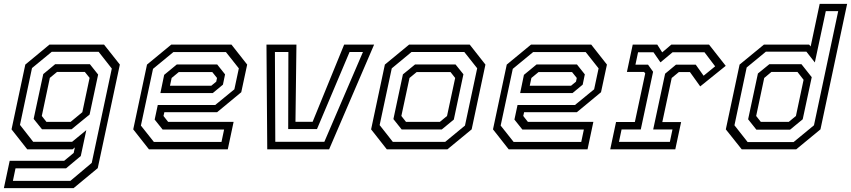

<svg xmlns="http://www.w3.org/2000/svg" viewBox="-40 -770 4388 990"><path d="M-20 200 10 59H291L340 18.5L346 -10L334 0H100.5L19.5 -103L90.5 -437L215 -540H496.5L578 -437L464 97L339.5 200ZM26.5 162.5H323L433 70L536.5 -416.5L468.5 -503H227L125 -419L63 -126L131 -39H332L405 -99L376.5 34.5L300.5 98H40ZM176.5 -103.5 133.5 -157 183 -388 244.5 -439H423.5L466 -385.5L422 -179.5L329 -103.5ZM199.5 -141.5H324L384.5 -191.5L422 -368.5L397.5 -399H254L217 -368.5L175.5 -172Z M1153.5 -540 1234.5 -437 1204 -294.5 1079.5 -191.5H807.5L803 -172L827 -141.5H1164.5L1134.5 0H728L647 -103L718 -437L843 -540ZM1080 -437.5 1120.5 -386.5 1109.5 -333.5 1057 -290H787L806.5 -384L871.5 -437.5ZM1125 -501.5H854L749 -415L686.5 -122.5L753.5 -38H1102L1115.5 -102H798.5L757.5 -153.5L773.5 -228.5H1069.5L1168.5 -309.5L1191.5 -417.5ZM1054.5 -398.5H882L845 -368L836.5 -328H1049.5L1075 -349L1079 -368Z M1338 0 1334 -540H1488.5L1483.5 -142H1572L1734.5 -540H1889L1657 0ZM1379.5 -39H1632.5L1831.5 -502H1762.5L1594.5 -104.5H1446L1447 -502H1377.5Z M1954.5 0 1873.5 -103 1944.5 -437 2069.5 -540H2382L2463 -437L2392 -103L2267 0ZM1985.5 -38.5H2255.5L2357.5 -122.5L2420.5 -418L2354 -502H2082L1980 -417.5L1917.5 -125ZM2031 -102.5 1988.5 -156 2037.5 -386.5 2100 -437.5H2309L2349.5 -387L2300 -153.5L2238 -102.5ZM2053.5 -141.5H2228L2265 -172L2307 -368L2283 -398.5H2108.5L2071.5 -368L2029.5 -172Z M3008.5 -540 3089.5 -437 3059 -294.5 2934.5 -191.5H2662.5L2658 -172L2682 -141.5H3019.5L2989.5 0H2583L2502 -103L2573 -437L2698 -540ZM2935 -437.5 2975.5 -386.5 2964.5 -333.5 2912 -290H2642L2661.5 -384L2726.5 -437.5ZM2980 -501.5H2709L2604 -415L2541.5 -122.5L2608.5 -38H2957L2970.5 -102H2653.5L2612.5 -153.5L2628.5 -228.5H2924.5L3023.5 -309.5L3046.5 -417.5ZM2909.5 -398.5H2737L2700 -368L2691.5 -328H2904.5L2930 -349L2934 -368Z M3106.5 0 3136.5 -141H3233.5L3287 -391.5L3281 -399H3192.5L3222.5 -540H3349L3374.5 -500L3421.5 -540H3616L3702 -430.5L3570.5 -324.5L3517.5 -398.5H3460.5L3423.5 -368L3375 -140.5H3472L3442 0ZM3151.5 -38.5H3414L3427.5 -102.5H3328L3389.5 -390L3445.5 -436.5H3547.5L3588 -379.5L3647.5 -428L3592.5 -500.5H3428L3365.5 -448.5L3329.5 -500.5H3250L3236.5 -436.5H3301.5L3327.5 -400L3264 -102.5H3165Z M4065.5 0H3784.5L3702.5 -103L3773.5 -437L3899 -540H4132L4140 -530.5L4186.5 -750H4328L4190.5 -103ZM4034 -101.5H3860L3817.5 -155L3868 -391L3927 -439H4092.5L4145.5 -372L4099 -155ZM4027 -141.5 4064 -172 4103.5 -358.5 4072 -399H3937.5L3900.5 -368L3859 -172L3883 -141.5ZM4052 -37.5 4157 -124 4282 -712.5H4218L4161.5 -448L4118 -503.5H3909L3810 -422L3747 -124L3815 -37.5Z"/></svg>

Font: Tourney
Style: Italic
Weight: 400
Italic angle: -12°
Version: Version 1.015